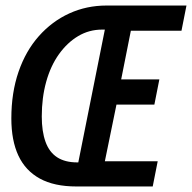

<svg xmlns="http://www.w3.org/2000/svg" viewBox="-20 -674 694 694"><path d="M256 0Q176 0 124 -28.5Q72 -57 46.5 -111.5Q21 -166 21 -246Q21 -339 47 -414.5Q73 -490 120.5 -543.5Q168 -597 230.5 -625.5Q293 -654 365 -654H654L636 -563H453L418 -387H556L538 -296H401L359 -91H550L532 0ZM259 -87H263L359 -567H349Q302 -567 262.5 -543.5Q223 -520 193 -478Q163 -436 147 -378.5Q131 -321 131 -253Q131 -199 144.5 -161.5Q158 -124 186.5 -105.5Q215 -87 259 -87Z"/></svg>

Font: Source Code Pro SemiBold
Style: Italic
Weight: 600
Italic angle: -11°
Monospace: yes
Designer: Paul D. Hunt, Teo Tuominen
Foundry: Adobe Systems Incorporated
Version: Version 1.016;hotconv 1.0.116;makeotfexe 2.5.65601